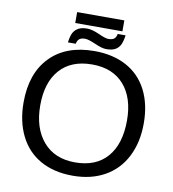

<svg xmlns="http://www.w3.org/2000/svg" viewBox="-96 -980 970 1074"><g transform="rotate(10 389.0 -443.0)"><path d="M730 -347.2C730 -419.4 716.4 -482.1 689.2 -535.2C662 -588.2 622.7 -628.7 571.3 -656.5C519.9 -684.3 459.1 -698.2 389.2 -698.2C281.7 -698.2 197.9 -667.2 137.7 -605.2C77.5 -543.2 47.4 -457.2 47.4 -347.2C47.4 -274.9 60.9 -211.7 87.9 -157.5C114.9 -103.3 154.1 -61.8 205.3 -33.2C256.6 -4.6 317.5 9.8 388.2 9.8C458.2 9.8 518.9 -4.7 570.3 -33.7C621.7 -62.7 661.2 -104.2 688.7 -158.2C716.2 -212.2 730 -275.2 730 -347.2ZM634.8 -347.2C634.8 -257.6 613.5 -188.4 571 -139.4C528.6 -90.4 467.6 -65.9 388.2 -65.9C311 -65.9 250.7 -91.2 207.3 -141.8C163.8 -192.5 142.1 -260.9 142.1 -347.2C142.1 -434.1 163.6 -501.6 206.5 -549.8C249.5 -598 310.4 -622.1 389.2 -622.1C467.3 -622.1 527.8 -597.7 570.6 -548.8C613.4 -500 634.8 -432.8 634.8 -347.2ZM522.9 -834V-896H254.9V-834ZM450.7 -720.2C471.2 -720.2 487.5 -723.4 499.8 -729.7C512 -736.1 521.5 -745.3 528.3 -757.3C535.2 -769.4 540.5 -788.6 544.4 -814.9H499.5C497.6 -802.9 493.1 -793.8 486.1 -787.6C479.1 -781.4 467.8 -778.3 452.1 -778.3C441.1 -778.3 422 -784.5 395 -796.9C368 -808.9 345.5 -814.9 327.6 -814.9C307.1 -814.9 290.7 -811.7 278.3 -805.2C266 -798.7 256.3 -789.6 249.3 -777.8C242.3 -766.1 237 -746.9 233.4 -720.2H277.8C280.4 -733.2 285.4 -742.6 292.7 -748.3C300 -754 311 -756.8 325.7 -756.8C337.4 -756.8 357.1 -750.8 384.8 -738.8C412.1 -726.4 434.1 -720.2 450.7 -720.2Z"/></g></svg>

Font: Arimo
Style: Regular
Weight: 400
Designer: Steve Matteson
Foundry: Monotype Imaging Inc.
Version: Version 1.32